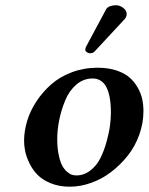

<svg xmlns="http://www.w3.org/2000/svg" viewBox="-20 -702 567 732"><path d="M421.9 -682.1Q436.5 -682.1 449.7 -672.1Q462.9 -662.1 462.9 -648.9V-645Q460.9 -634.8 454.1 -627.9L340.8 -505.9Q335 -499 323.2 -499Q317.4 -499 311.3 -502.9Q305.2 -506.8 305.2 -512.2Q305.2 -518.1 308.1 -523.9L384.8 -667Q389.2 -674.8 400.4 -678.5Q411.6 -682.1 421.9 -682.1ZM271 -33.2Q300.3 -33.2 324.5 -52Q348.6 -70.8 362.5 -98.6Q376.5 -126.5 386 -160.6Q395.5 -194.8 399.2 -222.4Q402.8 -250 402.8 -272Q402.8 -402.8 333 -402.8Q298.3 -402.8 271.2 -379.6Q244.1 -356.4 229 -320.1Q213.9 -283.7 206.1 -245.8Q198.2 -208 198.2 -172.9Q198.2 -137.7 203.9 -111.1Q209.5 -84.5 217.3 -70.3Q225.1 -56.2 235.6 -47.1Q246.1 -38.1 254.4 -35.6Q262.7 -33.2 271 -33.2ZM71.8 -165Q71.8 -201.7 83.3 -240.2Q94.7 -278.8 118.7 -315.2Q142.6 -351.6 175.3 -380.4Q208 -409.2 253.9 -426.5Q299.8 -443.8 352.1 -443.8Q392.1 -443.8 423.3 -433.6Q454.6 -423.3 473.6 -406.7Q492.7 -390.1 505.1 -367.9Q517.6 -345.7 522.2 -324Q526.9 -302.2 526.9 -278.8Q526.9 -232.9 511 -188.5Q495.1 -144 467.3 -108.9Q439.5 -73.7 404.1 -46.6Q368.7 -19.5 327.6 -4.9Q286.6 9.8 246.1 9.8Q205.6 9.8 173.3 -3.4Q141.1 -16.6 122.6 -35.9Q104 -55.2 92 -80.1Q80.1 -105 75.9 -125.7Q71.8 -146.5 71.8 -165Z"/></svg>

Font: Linux Libertine
Style: Bold Italic
Weight: 700
Italic angle: -11.5°
Designer: Philipp H. Poll
Foundry: Philipp H. Poll
Version: Version 4.0.5